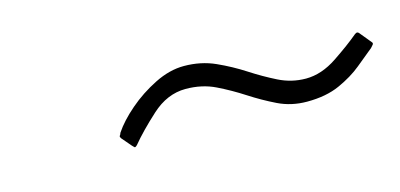

<svg xmlns="http://www.w3.org/2000/svg" viewBox="-28 -739 567 272"><g transform="rotate(-15 255.5 -603.0)"><path d="M507 -606Q496 -597 482 -585.5Q468 -574 448 -565Q428 -556 400 -556Q377 -556 357.5 -565.5Q338 -575 319.5 -587Q301 -599 281.5 -608.5Q262 -618 238 -618Q211 -618 188 -597Q165 -576 151 -559Q148 -556 147 -557Q146 -558 144 -560L132 -574Q130 -577 131 -578Q132 -579 133 -582Q143 -597 161 -612.5Q179 -628 201 -639Q223 -650 244 -650Q269 -650 290 -640.5Q311 -631 329.5 -619Q348 -607 367 -597.5Q386 -588 407 -588Q430 -588 453 -603.5Q476 -619 489 -630Q490 -631 492 -632Q494 -633 496 -631L510 -614Q512 -612 510.5 -610Q509 -608 507 -606Z"/></g></svg>

Font: Glory ExtraLight
Style: Italic
Weight: 250
Italic angle: -12°
Version: Version 1.011